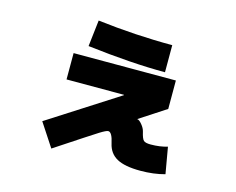

<svg xmlns="http://www.w3.org/2000/svg" viewBox="-96 -774 1193 972"><g transform="rotate(15 500.0 -288.0)"><path d="M764 -291 626 -201 627 -200Q636 -200 651 -182Q666 -164 670 -146Q678 -111 687.5 -102.5Q697 -94 724 -94Q772 -94 812 -106L836 32Q778 48 708 48Q626 48 584.5 25Q543 2 532 -48Q520 -104 500 -104Q490 -104 457 -83.5Q424 -63 244 56L164 -66L529 -300V-302H228V-440H764ZM292 -494 308 -632Q507 -608 700 -608V-466Q526 -466 292 -494Z"/></g></svg>

Font: Mplus 1p Black
Style: Regular
Weight: 900
Version: Version 1.061